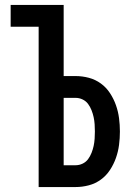

<svg xmlns="http://www.w3.org/2000/svg" viewBox="-20 -755 540 775"><path d="M136 0V-647H23V-735H237V-448H285Q312 -448 338.5 -441Q365 -434 387 -418Q409 -402 424 -379Q439 -356 448 -330.5Q457 -305 460.5 -278Q464 -251 464 -224Q464 -197 460.5 -170Q457 -143 448 -117.5Q439 -92 424 -69Q409 -46 387 -30Q365 -14 338.5 -7Q312 0 285 0ZM285 -88Q300 -88 313.5 -94.5Q327 -101 335.5 -112.5Q344 -124 349.5 -138Q355 -152 358 -166Q361 -180 362 -195Q363 -210 363 -224Q363 -239 362 -253.5Q361 -268 358 -282Q355 -296 349.5 -310Q344 -324 335.5 -335.5Q327 -347 313.5 -353.5Q300 -360 285 -360H237V-88Z"/></svg>

Font: Iosevka SS04 Semibold
Style: Regular
Weight: 600
Monospace: yes
Designer: Belleve Invis
Foundry: Belleve Invis
Version: Version 19.0.0; ttfautohint (v1.8.4)